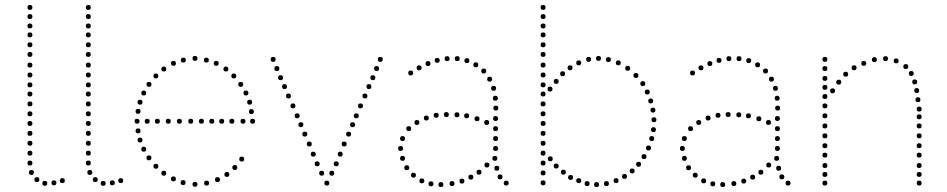

<svg xmlns="http://www.w3.org/2000/svg" viewBox="-20 -750 3826 776"><path d="M232 -10Q222 -10 222 -20Q222 -30 232 -30Q242 -30 242 -20Q242 -10 232 -10ZM101 -241Q91 -241 91 -251Q91 -261 101 -261Q111 -261 111 -251Q111 -241 101 -241ZM101 -201Q91 -201 91 -211Q91 -221 101 -221Q111 -221 111 -211Q111 -201 101 -201ZM101 -161Q91 -161 91 -171Q91 -181 101 -181Q111 -181 111 -171Q111 -161 101 -161ZM101 -121Q91 -121 91 -131Q91 -141 101 -141Q111 -141 111 -131Q111 -121 101 -121ZM101 -81Q91 -81 91 -91Q91 -101 101 -101Q111 -101 111 -91Q111 -81 101 -81ZM107 -43Q97 -43 97 -53Q97 -63 107 -63Q117 -63 117 -53Q117 -43 107 -43ZM129 -14Q119 -14 119 -24Q119 -34 129 -34Q139 -34 139 -24Q139 -14 129 -14ZM101 -559Q91 -559 91 -569Q91 -579 101 -579Q111 -579 111 -569Q111 -559 101 -559ZM101 -520Q91 -520 91 -530Q91 -540 101 -540Q111 -540 111 -530Q111 -520 101 -520ZM101 -477Q91 -477 91 -487Q91 -497 101 -497Q111 -497 111 -487Q111 -477 101 -477ZM101 -397Q91 -397 91 -407Q91 -417 101 -417Q111 -417 111 -407Q111 -397 101 -397ZM101 -360Q91 -360 91 -370Q91 -380 101 -380Q111 -380 111 -370Q111 -360 101 -360ZM101 -320Q91 -320 91 -330Q91 -340 101 -340Q111 -340 111 -330Q111 -320 101 -320ZM101 -280Q91 -280 91 -290Q91 -300 101 -300Q111 -300 111 -290Q111 -280 101 -280ZM101 -710Q91 -710 91 -720Q91 -730 101 -730Q111 -730 111 -720Q111 -710 101 -710ZM101 -673Q91 -673 91 -683Q91 -693 101 -693Q111 -693 111 -683Q111 -673 101 -673ZM101 -635Q91 -635 91 -645Q91 -655 101 -655Q111 -655 111 -645Q111 -635 101 -635ZM101 -599Q91 -599 91 -609Q91 -619 101 -619Q111 -619 111 -609Q111 -599 101 -599ZM101 -437Q91 -437 91 -447Q91 -457 101 -457Q111 -457 111 -447Q111 -437 101 -437ZM161 1Q151 1 151 -9Q151 -19 161 -19Q171 -19 171 -9Q171 1 161 1ZM198 -1Q188 -1 188 -11Q188 -21 198 -21Q208 -21 208 -11Q208 -1 198 -1Z M468 -10Q458 -10 458 -20Q458 -30 468 -30Q478 -30 478 -20Q478 -10 468 -10ZM337 -241Q327 -241 327 -251Q327 -261 337 -261Q347 -261 347 -251Q347 -241 337 -241ZM337 -201Q327 -201 327 -211Q327 -221 337 -221Q347 -221 347 -211Q347 -201 337 -201ZM337 -161Q327 -161 327 -171Q327 -181 337 -181Q347 -181 347 -171Q347 -161 337 -161ZM337 -121Q327 -121 327 -131Q327 -141 337 -141Q347 -141 347 -131Q347 -121 337 -121ZM337 -81Q327 -81 327 -91Q327 -101 337 -101Q347 -101 347 -91Q347 -81 337 -81ZM343 -43Q333 -43 333 -53Q333 -63 343 -63Q353 -63 353 -53Q353 -43 343 -43ZM365 -14Q355 -14 355 -24Q355 -34 365 -34Q375 -34 375 -24Q375 -14 365 -14ZM337 -559Q327 -559 327 -569Q327 -579 337 -579Q347 -579 347 -569Q347 -559 337 -559ZM337 -520Q327 -520 327 -530Q327 -540 337 -540Q347 -540 347 -530Q347 -520 337 -520ZM337 -477Q327 -477 327 -487Q327 -497 337 -497Q347 -497 347 -487Q347 -477 337 -477ZM337 -397Q327 -397 327 -407Q327 -417 337 -417Q347 -417 347 -407Q347 -397 337 -397ZM337 -360Q327 -360 327 -370Q327 -380 337 -380Q347 -380 347 -370Q347 -360 337 -360ZM337 -320Q327 -320 327 -330Q327 -340 337 -340Q347 -340 347 -330Q347 -320 337 -320ZM337 -280Q327 -280 327 -290Q327 -300 337 -300Q347 -300 347 -290Q347 -280 337 -280ZM337 -710Q327 -710 327 -720Q327 -730 337 -730Q347 -730 347 -720Q347 -710 337 -710ZM337 -673Q327 -673 327 -683Q327 -693 337 -693Q347 -693 347 -683Q347 -673 337 -673ZM337 -635Q327 -635 327 -645Q327 -655 337 -655Q347 -655 347 -645Q347 -635 337 -635ZM337 -599Q327 -599 327 -609Q327 -619 337 -619Q347 -619 347 -609Q347 -599 337 -599ZM337 -437Q327 -437 327 -447Q327 -457 337 -457Q347 -457 347 -447Q347 -437 337 -437ZM397 1Q387 1 387 -9Q387 -19 397 -19Q407 -19 407 -9Q407 1 397 1ZM434 -1Q424 -1 424 -11Q424 -21 434 -21Q444 -21 444 -11Q444 -1 434 -1Z M768 -504Q758 -504 758 -514Q758 -524 768 -524Q778 -524 778 -514Q778 -504 768 -504ZM814 -497Q804 -497 804 -507Q804 -517 814 -517Q824 -517 824 -507Q824 -497 814 -497ZM854 -484Q844 -484 844 -494Q844 -504 854 -504Q864 -504 864 -494Q864 -484 854 -484ZM893 -461Q883 -461 883 -471Q883 -481 893 -481Q903 -481 903 -471Q903 -461 893 -461ZM925 -433Q915 -433 915 -443Q915 -453 925 -453Q935 -453 935 -443Q935 -433 925 -433ZM974 -364Q964 -364 964 -374Q964 -384 974 -384Q984 -384 984 -374Q984 -364 974 -364ZM989 -327Q979 -327 979 -337Q979 -347 989 -347Q999 -347 999 -337Q999 -327 989 -327ZM1001 -250Q991 -250 991 -260Q991 -270 1001 -270Q1011 -270 1011 -260Q1011 -250 1001 -250ZM953 -399Q943 -399 943 -409Q943 -419 953 -419Q963 -419 963 -409Q963 -399 953 -399ZM996 -289Q986 -289 986 -299Q986 -309 996 -309Q1006 -309 1006 -299Q1006 -289 996 -289ZM721 -497Q711 -497 711 -507Q711 -517 721 -517Q731 -517 731 -507Q731 -497 721 -497ZM681 -484Q671 -484 671 -494Q671 -504 681 -504Q691 -504 691 -494Q691 -484 681 -484ZM642 -461Q632 -461 632 -471Q632 -481 642 -481Q652 -481 652 -471Q652 -461 642 -461ZM610 -433Q600 -433 600 -443Q600 -453 610 -453Q620 -453 620 -443Q620 -433 610 -433ZM561 -364Q551 -364 551 -374Q551 -384 561 -384Q571 -384 571 -374Q571 -364 561 -364ZM546 -327Q536 -327 536 -337Q536 -347 546 -347Q556 -347 556 -337Q556 -327 546 -327ZM534 -250Q524 -250 524 -260Q524 -270 534 -270Q544 -270 544 -260Q544 -250 534 -250ZM582 -399Q572 -399 572 -409Q572 -419 582 -419Q592 -419 592 -409Q592 -399 582 -399ZM538 -290Q528 -290 528 -300Q528 -310 538 -310Q548 -310 548 -300Q548 -290 538 -290ZM768 -15Q778 -15 778 -5Q778 5 768 5Q758 5 758 -5Q758 -15 768 -15ZM815 -20Q825 -20 825 -10Q825 0 815 0Q805 0 805 -10Q805 -20 815 -20ZM859 -34Q869 -34 869 -24Q869 -14 859 -14Q849 -14 849 -24Q849 -34 859 -34ZM897 -55Q907 -55 907 -45Q907 -35 897 -35Q887 -35 887 -45Q887 -55 897 -55ZM929 -83Q939 -83 939 -73Q939 -63 929 -63Q919 -63 919 -73Q919 -83 929 -83ZM957 -117Q967 -117 967 -107Q967 -97 957 -97Q947 -97 947 -107Q947 -117 957 -117ZM720 -22Q730 -22 730 -12Q730 -2 720 -2Q710 -2 710 -12Q710 -22 720 -22ZM681 -37Q691 -37 691 -27Q691 -17 681 -17Q671 -17 671 -27Q671 -37 681 -37ZM642 -60Q652 -60 652 -50Q652 -40 642 -40Q632 -40 632 -50Q632 -60 642 -60ZM610 -88Q620 -88 620 -78Q620 -68 610 -68Q600 -68 600 -78Q600 -88 610 -88ZM561 -157Q571 -157 571 -147Q571 -137 561 -137Q551 -137 551 -147Q551 -157 561 -157ZM546 -194Q556 -194 556 -184Q556 -174 546 -174Q536 -174 536 -184Q536 -194 546 -194ZM582 -122Q592 -122 592 -112Q592 -102 582 -102Q572 -102 572 -112Q572 -122 582 -122ZM538 -231Q548 -231 548 -221Q548 -211 538 -211Q528 -211 528 -221Q528 -231 538 -231ZM962 -250Q952 -250 952 -260Q952 -270 962 -270Q972 -270 972 -260Q972 -250 962 -250ZM917 -250Q907 -250 907 -260Q907 -270 917 -270Q927 -270 927 -260Q927 -250 917 -250ZM876 -250Q866 -250 866 -260Q866 -270 876 -270Q886 -270 886 -260Q886 -250 876 -250ZM836 -250Q826 -250 826 -260Q826 -270 836 -270Q846 -270 846 -260Q846 -250 836 -250ZM794 -250Q784 -250 784 -260Q784 -270 794 -270Q804 -270 804 -260Q804 -250 794 -250ZM751 -250Q741 -250 741 -260Q741 -270 751 -270Q761 -270 761 -260Q761 -250 751 -250ZM705 -250Q695 -250 695 -260Q695 -270 705 -270Q715 -270 715 -260Q715 -250 705 -250ZM660 -250Q650 -250 650 -260Q650 -270 660 -270Q670 -270 670 -260Q670 -250 660 -250ZM616 -250Q606 -250 606 -260Q606 -270 616 -270Q626 -270 626 -260Q626 -250 616 -250ZM575 -250Q565 -250 565 -260Q565 -270 575 -270Q585 -270 585 -260Q585 -250 575 -250Z M1099 -463Q1089 -463 1089 -473Q1089 -483 1099 -483Q1109 -483 1109 -473Q1109 -463 1099 -463ZM1114 -426Q1104 -426 1104 -436Q1104 -446 1114 -446Q1124 -446 1124 -436Q1124 -426 1114 -426ZM1130 -390Q1120 -390 1120 -400Q1120 -410 1130 -410Q1140 -410 1140 -400Q1140 -390 1130 -390ZM1146 -352Q1136 -352 1136 -362Q1136 -372 1146 -372Q1156 -372 1156 -362Q1156 -352 1146 -352ZM1164 -312Q1154 -312 1154 -322Q1154 -332 1164 -332Q1174 -332 1174 -322Q1174 -312 1164 -312ZM1181 -272Q1171 -272 1171 -282Q1171 -292 1181 -292Q1191 -292 1191 -282Q1191 -272 1181 -272ZM1196 -236Q1186 -236 1186 -246Q1186 -256 1196 -256Q1206 -256 1206 -246Q1206 -236 1196 -236ZM1212 -198Q1202 -198 1202 -208Q1202 -218 1212 -218Q1222 -218 1222 -208Q1222 -198 1212 -198ZM1230 -158Q1220 -158 1220 -168Q1220 -178 1230 -178Q1240 -178 1240 -168Q1240 -158 1230 -158ZM1246 -117Q1236 -117 1236 -127Q1236 -137 1246 -137Q1256 -137 1256 -127Q1256 -117 1246 -117ZM1262 -78Q1252 -78 1252 -88Q1252 -98 1262 -98Q1272 -98 1272 -88Q1272 -78 1262 -78ZM1301 0Q1291 0 1291 -10Q1291 -20 1301 -20Q1311 -20 1311 -10Q1311 0 1301 0ZM1280 -40Q1270 -40 1270 -50Q1270 -60 1280 -60Q1290 -60 1290 -50Q1290 -40 1280 -40ZM1084 -500Q1074 -500 1074 -510Q1074 -520 1084 -520Q1094 -520 1094 -510Q1094 -500 1084 -500ZM1502 -463Q1492 -463 1492 -473Q1492 -483 1502 -483Q1512 -483 1512 -473Q1512 -463 1502 -463ZM1487 -426Q1477 -426 1477 -436Q1477 -446 1487 -446Q1497 -446 1497 -436Q1497 -426 1487 -426ZM1471 -390Q1461 -390 1461 -400Q1461 -410 1471 -410Q1481 -410 1481 -400Q1481 -390 1471 -390ZM1455 -352Q1445 -352 1445 -362Q1445 -372 1455 -372Q1465 -372 1465 -362Q1465 -352 1455 -352ZM1437 -312Q1427 -312 1427 -322Q1427 -332 1437 -332Q1447 -332 1447 -322Q1447 -312 1437 -312ZM1420 -272Q1410 -272 1410 -282Q1410 -292 1420 -292Q1430 -292 1430 -282Q1430 -272 1420 -272ZM1405 -236Q1395 -236 1395 -246Q1395 -256 1405 -256Q1415 -256 1415 -246Q1415 -236 1405 -236ZM1389 -198Q1379 -198 1379 -208Q1379 -218 1389 -218Q1399 -218 1399 -208Q1399 -198 1389 -198ZM1371 -158Q1361 -158 1361 -168Q1361 -178 1371 -178Q1381 -178 1381 -168Q1381 -158 1371 -158ZM1355 -117Q1345 -117 1345 -127Q1345 -137 1355 -137Q1365 -137 1365 -127Q1365 -117 1355 -117ZM1339 -78Q1329 -78 1329 -88Q1329 -98 1339 -98Q1349 -98 1349 -88Q1349 -78 1339 -78ZM1321 -40Q1311 -40 1311 -50Q1311 -60 1321 -60Q1331 -60 1331 -50Q1331 -40 1321 -40ZM1517 -500Q1507 -500 1507 -510Q1507 -520 1517 -520Q1527 -520 1527 -510Q1527 -500 1517 -500Z M1747 -496Q1737 -496 1737 -506Q1737 -516 1747 -516Q1757 -516 1757 -506Q1757 -496 1747 -496ZM1787 -503Q1777 -503 1777 -513Q1777 -523 1787 -523Q1797 -523 1797 -513Q1797 -503 1787 -503ZM1828 -503Q1818 -503 1818 -513Q1818 -523 1828 -523Q1838 -523 1838 -513Q1838 -503 1828 -503ZM1867 -495Q1857 -495 1857 -505Q1857 -515 1867 -515Q1877 -515 1877 -505Q1877 -495 1867 -495ZM1674 -466Q1664 -466 1664 -476Q1664 -486 1674 -486Q1684 -486 1684 -476Q1684 -466 1674 -466ZM1903 -478Q1893 -478 1893 -488Q1893 -498 1903 -498Q1913 -498 1913 -488Q1913 -478 1903 -478ZM1935 -453Q1925 -453 1925 -463Q1925 -473 1935 -473Q1945 -473 1945 -463Q1945 -453 1935 -453ZM1959 -420Q1949 -420 1949 -430Q1949 -440 1959 -440Q1969 -440 1969 -430Q1969 -420 1959 -420ZM1975 -383Q1965 -383 1965 -393Q1965 -403 1975 -403Q1985 -403 1985 -393Q1985 -383 1975 -383ZM1982 -343Q1972 -343 1972 -353Q1972 -363 1982 -363Q1992 -363 1992 -353Q1992 -343 1982 -343ZM1984 -303Q1974 -303 1974 -313Q1974 -323 1984 -323Q1994 -323 1994 -313Q1994 -303 1984 -303ZM1703 -263Q1693 -263 1693 -273Q1693 -283 1703 -283Q1713 -283 1713 -273Q1713 -263 1703 -263ZM1743 -274Q1733 -274 1733 -284Q1733 -294 1743 -294Q1753 -294 1753 -284Q1753 -274 1743 -274ZM1908 -260Q1898 -260 1898 -270Q1898 -280 1908 -280Q1918 -280 1918 -270Q1918 -260 1908 -260ZM1947 -245Q1937 -245 1937 -255Q1937 -265 1947 -265Q1957 -265 1957 -255Q1957 -245 1947 -245ZM1983 -261Q1973 -261 1973 -271Q1973 -281 1983 -281Q1993 -281 1993 -271Q1993 -261 1983 -261ZM1632 -220Q1622 -220 1622 -230Q1622 -240 1632 -240Q1642 -240 1642 -230Q1642 -220 1632 -220ZM1983 -220Q1973 -220 1973 -230Q1973 -240 1983 -240Q1993 -240 1993 -230Q1993 -220 1983 -220ZM1607 -180Q1597 -180 1597 -190Q1597 -200 1607 -200Q1617 -200 1617 -190Q1617 -180 1607 -180ZM1983 -180Q1973 -180 1973 -190Q1973 -200 1983 -200Q1993 -200 1993 -190Q1993 -180 1983 -180ZM1983 -140Q1973 -140 1973 -150Q1973 -160 1983 -160Q1993 -160 1993 -150Q1993 -140 1983 -140ZM1607 -100Q1597 -100 1597 -110Q1597 -120 1607 -120Q1617 -120 1617 -110Q1617 -100 1607 -100ZM1980 -100Q1970 -100 1970 -110Q1970 -120 1980 -120Q1990 -120 1990 -110Q1990 -100 1980 -100ZM1624 -62Q1614 -62 1614 -72Q1614 -82 1624 -82Q1634 -82 1634 -72Q1634 -62 1624 -62ZM1948 -73Q1938 -73 1938 -83Q1938 -93 1948 -93Q1958 -93 1958 -83Q1958 -73 1948 -73ZM1988 -60Q1978 -60 1978 -70Q1978 -80 1988 -80Q1998 -80 1998 -70Q1998 -60 1988 -60ZM1651 -32Q1641 -32 1641 -42Q1641 -52 1651 -52Q1661 -52 1661 -42Q1661 -32 1651 -32ZM1883 -24Q1873 -24 1873 -34Q1873 -44 1883 -44Q1893 -44 1893 -34Q1893 -24 1883 -24ZM1916 -44Q1906 -44 1906 -54Q1906 -64 1916 -64Q1926 -64 1926 -54Q1926 -44 1916 -44ZM2001 -25Q1991 -25 1991 -35Q1991 -45 2001 -45Q2011 -45 2011 -35Q2011 -25 2001 -25ZM1710 -483Q1700 -483 1700 -493Q1700 -503 1710 -503Q1720 -503 1720 -493Q1720 -483 1710 -483ZM1640 -445Q1630 -445 1630 -455Q1630 -465 1640 -465Q1650 -465 1650 -455Q1650 -445 1640 -445ZM2026 0Q2016 0 2016 -10Q2016 -20 2026 -20Q2036 -20 2036 -10Q2036 0 2026 0ZM1599 -140Q1589 -140 1589 -150Q1589 -160 1599 -160Q1609 -160 1609 -150Q1609 -140 1599 -140ZM1866 -272Q1856 -272 1856 -282Q1856 -292 1866 -292Q1876 -292 1876 -282Q1876 -272 1866 -272ZM1827 -276Q1817 -276 1817 -286Q1817 -296 1827 -296Q1837 -296 1837 -286Q1837 -276 1827 -276ZM1784 -277Q1774 -277 1774 -287Q1774 -297 1784 -297Q1794 -297 1794 -287Q1794 -277 1784 -277ZM1665 -245Q1655 -245 1655 -255Q1655 -265 1665 -265Q1675 -265 1675 -255Q1675 -245 1665 -245ZM1685 -9Q1675 -9 1675 -19Q1675 -29 1685 -29Q1695 -29 1695 -19Q1695 -9 1685 -9ZM1722 3Q1712 3 1712 -7Q1712 -17 1722 -17Q1732 -17 1732 -7Q1732 3 1722 3ZM1762 6Q1752 6 1752 -4Q1752 -14 1762 -14Q1772 -14 1772 -4Q1772 6 1762 6ZM1807 2Q1797 2 1797 -8Q1797 -18 1807 -18Q1817 -18 1817 -8Q1817 2 1807 2ZM1847 -8Q1837 -8 1837 -18Q1837 -28 1847 -28Q1857 -28 1857 -18Q1857 -8 1847 -8Z M2319 -486Q2309 -486 2309 -496Q2309 -506 2319 -506Q2329 -506 2329 -496Q2329 -486 2319 -486ZM2359 -500Q2349 -500 2349 -510Q2349 -520 2359 -520Q2369 -520 2369 -510Q2369 -500 2359 -500ZM2399 -504Q2389 -504 2389 -514Q2389 -524 2399 -524Q2409 -524 2409 -514Q2409 -504 2399 -504ZM2439 -499Q2429 -499 2429 -509Q2429 -519 2439 -519Q2449 -519 2449 -509Q2449 -499 2439 -499ZM2479 -486Q2469 -486 2469 -496Q2469 -506 2479 -506Q2489 -506 2489 -496Q2489 -486 2479 -486ZM2284 -466Q2274 -466 2274 -476Q2274 -486 2284 -486Q2294 -486 2294 -476Q2294 -466 2284 -466ZM2517 -464Q2507 -464 2507 -474Q2507 -484 2517 -484Q2527 -484 2527 -474Q2527 -464 2517 -464ZM2254 -442Q2244 -442 2244 -452Q2244 -462 2254 -462Q2264 -462 2264 -452Q2264 -442 2254 -442ZM2550 -435Q2540 -435 2540 -445Q2540 -455 2550 -455Q2560 -455 2560 -445Q2560 -435 2550 -435ZM2596 -368Q2586 -368 2586 -378Q2586 -388 2596 -388Q2606 -388 2606 -378Q2606 -368 2596 -368ZM2610 -332Q2600 -332 2600 -342Q2600 -352 2610 -352Q2620 -352 2620 -342Q2620 -332 2610 -332ZM2623 -256Q2613 -256 2613 -266Q2613 -276 2623 -276Q2633 -276 2633 -266Q2633 -256 2623 -256ZM2621 -216Q2611 -216 2611 -226Q2611 -236 2621 -236Q2631 -236 2631 -226Q2631 -216 2621 -216ZM2614 -180Q2604 -180 2604 -190Q2604 -200 2614 -200Q2624 -200 2624 -190Q2624 -180 2614 -180ZM2601 -142Q2591 -142 2591 -152Q2591 -162 2601 -162Q2611 -162 2611 -152Q2611 -142 2601 -142ZM2583 -107Q2573 -107 2573 -117Q2573 -127 2583 -127Q2593 -127 2593 -117Q2593 -107 2583 -107ZM2228 -69Q2218 -69 2218 -79Q2218 -89 2228 -89Q2238 -89 2238 -79Q2238 -69 2228 -69ZM2561 -76Q2551 -76 2551 -86Q2551 -96 2561 -96Q2571 -96 2571 -86Q2571 -76 2561 -76ZM2286 -23Q2276 -23 2276 -33Q2276 -43 2286 -43Q2296 -43 2296 -33Q2296 -23 2286 -23ZM2319 -10Q2309 -10 2309 -20Q2309 -30 2319 -30Q2329 -30 2329 -20Q2329 -10 2319 -10ZM2470 -10Q2460 -10 2460 -20Q2460 -30 2470 -30Q2480 -30 2480 -20Q2480 -10 2470 -10ZM2504 -27Q2494 -27 2494 -37Q2494 -47 2504 -47Q2514 -47 2514 -37Q2514 -27 2504 -27ZM2175 -241Q2165 -241 2165 -251Q2165 -261 2175 -261Q2185 -261 2185 -251Q2185 -241 2175 -241ZM2175 -201Q2165 -201 2165 -211Q2165 -221 2175 -221Q2185 -221 2185 -211Q2185 -201 2175 -201ZM2175 -161Q2165 -161 2165 -171Q2165 -181 2175 -181Q2185 -181 2185 -171Q2185 -161 2175 -161ZM2175 -121Q2165 -121 2165 -131Q2165 -141 2175 -141Q2185 -141 2185 -131Q2185 -121 2175 -121ZM2175 -81Q2165 -81 2165 -91Q2165 -101 2175 -101Q2185 -101 2185 -91Q2185 -81 2175 -81ZM2175 -41Q2165 -41 2165 -51Q2165 -61 2175 -61Q2185 -61 2185 -51Q2185 -41 2175 -41ZM2175 -1Q2165 -1 2165 -11Q2165 -21 2175 -21Q2185 -21 2185 -11Q2185 -1 2175 -1ZM2175 -559Q2165 -559 2165 -569Q2165 -579 2175 -579Q2185 -579 2185 -569Q2185 -559 2175 -559ZM2175 -520Q2165 -520 2165 -530Q2165 -540 2175 -540Q2185 -540 2185 -530Q2185 -520 2175 -520ZM2175 -477Q2165 -477 2165 -487Q2165 -497 2175 -497Q2185 -497 2185 -487Q2185 -477 2175 -477ZM2175 -397Q2165 -397 2165 -407Q2165 -417 2175 -417Q2185 -417 2185 -407Q2185 -397 2175 -397ZM2175 -360Q2165 -360 2165 -370Q2165 -380 2175 -380Q2185 -380 2185 -370Q2185 -360 2175 -360ZM2175 -320Q2165 -320 2165 -330Q2165 -340 2175 -340Q2185 -340 2185 -330Q2185 -320 2175 -320ZM2175 -280Q2165 -280 2165 -290Q2165 -300 2175 -300Q2185 -300 2185 -290Q2185 -280 2175 -280ZM2175 -710Q2165 -710 2165 -720Q2165 -730 2175 -730Q2185 -730 2185 -720Q2185 -710 2175 -710ZM2175 -673Q2165 -673 2165 -683Q2165 -693 2175 -693Q2185 -693 2185 -683Q2185 -673 2175 -673ZM2175 -635Q2165 -635 2165 -645Q2165 -655 2175 -655Q2185 -655 2185 -645Q2185 -635 2175 -635ZM2175 -599Q2165 -599 2165 -609Q2165 -619 2175 -619Q2185 -619 2185 -609Q2185 -599 2175 -599ZM2175 -437Q2165 -437 2165 -447Q2165 -457 2175 -457Q2185 -457 2185 -447Q2185 -437 2175 -437ZM2578 -402Q2568 -402 2568 -412Q2568 -422 2578 -422Q2588 -422 2588 -412Q2588 -402 2578 -402ZM2619 -295Q2609 -295 2609 -305Q2609 -315 2619 -315Q2629 -315 2629 -305Q2629 -295 2619 -295ZM2228 -411Q2218 -411 2218 -421Q2218 -431 2228 -431Q2238 -431 2238 -421Q2238 -411 2228 -411ZM2203 -380Q2193 -380 2193 -390Q2193 -400 2203 -400Q2213 -400 2213 -390Q2213 -380 2203 -380ZM2204 -98Q2194 -98 2194 -108Q2194 -118 2204 -118Q2214 -118 2214 -108Q2214 -98 2204 -98ZM2391 6Q2381 6 2381 -4Q2381 -14 2391 -14Q2401 -14 2401 -4Q2401 6 2391 6ZM2353 2Q2343 2 2343 -8Q2343 -18 2353 -18Q2363 -18 2363 -8Q2363 2 2353 2ZM2257 -44Q2247 -44 2247 -54Q2247 -64 2257 -64Q2267 -64 2267 -54Q2267 -44 2257 -44ZM2431 2Q2421 2 2421 -8Q2421 -18 2431 -18Q2441 -18 2441 -8Q2441 2 2431 2ZM2535 -49Q2525 -49 2525 -59Q2525 -69 2535 -69Q2545 -69 2545 -59Q2545 -49 2535 -49Z M2886 -496Q2876 -496 2876 -506Q2876 -516 2886 -516Q2896 -516 2896 -506Q2896 -496 2886 -496ZM2926 -503Q2916 -503 2916 -513Q2916 -523 2926 -523Q2936 -523 2936 -513Q2936 -503 2926 -503ZM2967 -503Q2957 -503 2957 -513Q2957 -523 2967 -523Q2977 -523 2977 -513Q2977 -503 2967 -503ZM3006 -495Q2996 -495 2996 -505Q2996 -515 3006 -515Q3016 -515 3016 -505Q3016 -495 3006 -495ZM2813 -466Q2803 -466 2803 -476Q2803 -486 2813 -486Q2823 -486 2823 -476Q2823 -466 2813 -466ZM3042 -478Q3032 -478 3032 -488Q3032 -498 3042 -498Q3052 -498 3052 -488Q3052 -478 3042 -478ZM3074 -453Q3064 -453 3064 -463Q3064 -473 3074 -473Q3084 -473 3084 -463Q3084 -453 3074 -453ZM3098 -420Q3088 -420 3088 -430Q3088 -440 3098 -440Q3108 -440 3108 -430Q3108 -420 3098 -420ZM3114 -383Q3104 -383 3104 -393Q3104 -403 3114 -403Q3124 -403 3124 -393Q3124 -383 3114 -383ZM3121 -343Q3111 -343 3111 -353Q3111 -363 3121 -363Q3131 -363 3131 -353Q3131 -343 3121 -343ZM3123 -303Q3113 -303 3113 -313Q3113 -323 3123 -323Q3133 -323 3133 -313Q3133 -303 3123 -303ZM2842 -263Q2832 -263 2832 -273Q2832 -283 2842 -283Q2852 -283 2852 -273Q2852 -263 2842 -263ZM2882 -274Q2872 -274 2872 -284Q2872 -294 2882 -294Q2892 -294 2892 -284Q2892 -274 2882 -274ZM3047 -260Q3037 -260 3037 -270Q3037 -280 3047 -280Q3057 -280 3057 -270Q3057 -260 3047 -260ZM3086 -245Q3076 -245 3076 -255Q3076 -265 3086 -265Q3096 -265 3096 -255Q3096 -245 3086 -245ZM3122 -261Q3112 -261 3112 -271Q3112 -281 3122 -281Q3132 -281 3132 -271Q3132 -261 3122 -261ZM2771 -220Q2761 -220 2761 -230Q2761 -240 2771 -240Q2781 -240 2781 -230Q2781 -220 2771 -220ZM3122 -220Q3112 -220 3112 -230Q3112 -240 3122 -240Q3132 -240 3132 -230Q3132 -220 3122 -220ZM2746 -180Q2736 -180 2736 -190Q2736 -200 2746 -200Q2756 -200 2756 -190Q2756 -180 2746 -180ZM3122 -180Q3112 -180 3112 -190Q3112 -200 3122 -200Q3132 -200 3132 -190Q3132 -180 3122 -180ZM3122 -140Q3112 -140 3112 -150Q3112 -160 3122 -160Q3132 -160 3132 -150Q3132 -140 3122 -140ZM2746 -100Q2736 -100 2736 -110Q2736 -120 2746 -120Q2756 -120 2756 -110Q2756 -100 2746 -100ZM3119 -100Q3109 -100 3109 -110Q3109 -120 3119 -120Q3129 -120 3129 -110Q3129 -100 3119 -100ZM2763 -62Q2753 -62 2753 -72Q2753 -82 2763 -82Q2773 -82 2773 -72Q2773 -62 2763 -62ZM3087 -73Q3077 -73 3077 -83Q3077 -93 3087 -93Q3097 -93 3097 -83Q3097 -73 3087 -73ZM3127 -60Q3117 -60 3117 -70Q3117 -80 3127 -80Q3137 -80 3137 -70Q3137 -60 3127 -60ZM2790 -32Q2780 -32 2780 -42Q2780 -52 2790 -52Q2800 -52 2800 -42Q2800 -32 2790 -32ZM3022 -24Q3012 -24 3012 -34Q3012 -44 3022 -44Q3032 -44 3032 -34Q3032 -24 3022 -24ZM3055 -44Q3045 -44 3045 -54Q3045 -64 3055 -64Q3065 -64 3065 -54Q3065 -44 3055 -44ZM3140 -25Q3130 -25 3130 -35Q3130 -45 3140 -45Q3150 -45 3150 -35Q3150 -25 3140 -25ZM2849 -483Q2839 -483 2839 -493Q2839 -503 2849 -503Q2859 -503 2859 -493Q2859 -483 2849 -483ZM2779 -445Q2769 -445 2769 -455Q2769 -465 2779 -465Q2789 -465 2789 -455Q2789 -445 2779 -445ZM3165 0Q3155 0 3155 -10Q3155 -20 3165 -20Q3175 -20 3175 -10Q3175 0 3165 0ZM2738 -140Q2728 -140 2728 -150Q2728 -160 2738 -160Q2748 -160 2748 -150Q2748 -140 2738 -140ZM3005 -272Q2995 -272 2995 -282Q2995 -292 3005 -292Q3015 -292 3015 -282Q3015 -272 3005 -272ZM2966 -276Q2956 -276 2956 -286Q2956 -296 2966 -296Q2976 -296 2976 -286Q2976 -276 2966 -276ZM2923 -277Q2913 -277 2913 -287Q2913 -297 2923 -297Q2933 -297 2933 -287Q2933 -277 2923 -277ZM2804 -245Q2794 -245 2794 -255Q2794 -265 2804 -265Q2814 -265 2814 -255Q2814 -245 2804 -245ZM2824 -9Q2814 -9 2814 -19Q2814 -29 2824 -29Q2834 -29 2834 -19Q2834 -9 2824 -9ZM2861 3Q2851 3 2851 -7Q2851 -17 2861 -17Q2871 -17 2871 -7Q2871 3 2861 3ZM2901 6Q2891 6 2891 -4Q2891 -14 2901 -14Q2911 -14 2911 -4Q2911 6 2901 6ZM2946 2Q2936 2 2936 -8Q2936 -18 2946 -18Q2956 -18 2956 -8Q2956 2 2946 2ZM2986 -8Q2976 -8 2976 -18Q2976 -28 2986 -28Q2996 -28 2996 -18Q2996 -8 2986 -8Z M3314 -231Q3304 -231 3304 -241Q3304 -251 3314 -251Q3324 -251 3324 -241Q3324 -231 3314 -231ZM3314 -191Q3304 -191 3304 -201Q3304 -211 3314 -211Q3324 -211 3324 -201Q3324 -191 3314 -191ZM3314 -151Q3304 -151 3304 -161Q3304 -171 3314 -171Q3324 -171 3324 -161Q3324 -151 3314 -151ZM3314 -113Q3304 -113 3304 -123Q3304 -133 3314 -133Q3324 -133 3324 -123Q3324 -113 3314 -113ZM3314 -71Q3304 -71 3304 -81Q3304 -91 3314 -91Q3324 -91 3324 -81Q3324 -71 3314 -71ZM3314 -35Q3304 -35 3304 -45Q3304 -55 3314 -55Q3324 -55 3324 -45Q3324 -35 3314 -35ZM3314 0Q3304 0 3304 -10Q3304 -20 3314 -20Q3324 -20 3324 -10Q3324 0 3314 0ZM3314 -500Q3304 -500 3304 -510Q3304 -520 3314 -520Q3324 -520 3324 -510Q3324 -500 3314 -500ZM3314 -387Q3304 -387 3304 -397Q3304 -407 3314 -407Q3324 -407 3324 -397Q3324 -387 3314 -387ZM3314 -350Q3304 -350 3304 -360Q3304 -370 3314 -370Q3324 -370 3324 -360Q3324 -350 3314 -350ZM3314 -312Q3304 -312 3304 -322Q3304 -332 3314 -332Q3324 -332 3324 -322Q3324 -312 3314 -312ZM3314 -272Q3304 -272 3304 -282Q3304 -292 3314 -292Q3324 -292 3324 -282Q3324 -272 3314 -272ZM3314 -423Q3304 -423 3304 -433Q3304 -443 3314 -443Q3324 -443 3324 -433Q3324 -423 3314 -423ZM3314 -463Q3304 -463 3304 -473Q3304 -483 3314 -483Q3324 -483 3324 -473Q3324 -463 3314 -463ZM3695 -231Q3685 -231 3685 -241Q3685 -251 3695 -251Q3705 -251 3705 -241Q3705 -231 3695 -231ZM3695 -191Q3685 -191 3685 -201Q3685 -211 3695 -211Q3705 -211 3705 -201Q3705 -191 3695 -191ZM3695 -151Q3685 -151 3685 -161Q3685 -171 3695 -171Q3705 -171 3705 -161Q3705 -151 3695 -151ZM3695 -113Q3685 -113 3685 -123Q3685 -133 3695 -133Q3705 -133 3705 -123Q3705 -113 3695 -113ZM3695 -71Q3685 -71 3685 -81Q3685 -91 3695 -91Q3705 -91 3705 -81Q3705 -71 3695 -71ZM3695 -35Q3685 -35 3685 -45Q3685 -55 3695 -55Q3705 -55 3705 -45Q3705 -35 3695 -35ZM3695 0Q3685 0 3685 -10Q3685 -20 3695 -20Q3705 -20 3705 -10Q3705 0 3695 0ZM3514 -499Q3504 -499 3504 -509Q3504 -519 3514 -519Q3524 -519 3524 -509Q3524 -499 3514 -499ZM3559 -503Q3549 -503 3549 -513Q3549 -523 3559 -523Q3569 -523 3569 -513Q3569 -503 3559 -503ZM3602 -494Q3592 -494 3592 -504Q3592 -514 3602 -514Q3612 -514 3612 -504Q3612 -494 3602 -494ZM3641 -471Q3631 -471 3631 -481Q3631 -491 3641 -491Q3651 -491 3651 -481Q3651 -471 3641 -471ZM3663 -443Q3653 -443 3653 -453Q3653 -463 3663 -463Q3673 -463 3673 -453Q3673 -443 3663 -443ZM3685 -374Q3675 -374 3675 -384Q3675 -394 3685 -394Q3695 -394 3695 -384Q3695 -374 3685 -374ZM3690 -337Q3680 -337 3680 -347Q3680 -357 3690 -357Q3700 -357 3700 -347Q3700 -337 3690 -337ZM3677 -409Q3667 -409 3667 -419Q3667 -429 3677 -429Q3687 -429 3687 -419Q3687 -409 3677 -409ZM3695 -299Q3685 -299 3685 -309Q3685 -319 3695 -319Q3705 -319 3705 -309Q3705 -299 3695 -299ZM3471 -484Q3461 -484 3461 -494Q3461 -504 3471 -504Q3481 -504 3481 -494Q3481 -484 3471 -484ZM3695 -268Q3685 -268 3685 -278Q3685 -288 3695 -288Q3705 -288 3705 -278Q3705 -268 3695 -268ZM3432 -466Q3422 -466 3422 -476Q3422 -486 3432 -486Q3442 -486 3442 -476Q3442 -466 3432 -466ZM3398 -440Q3388 -440 3388 -450Q3388 -460 3398 -460Q3408 -460 3408 -450Q3408 -440 3398 -440ZM3370 -408Q3360 -408 3360 -418Q3360 -428 3370 -428Q3380 -428 3380 -418Q3380 -408 3370 -408ZM3345 -373Q3335 -373 3335 -383Q3335 -393 3345 -393Q3355 -393 3355 -383Q3355 -373 3345 -373Z"/></svg>

Font: Raleway Dots 
Style: Regular
Weight: 400
Version: Version 1.000